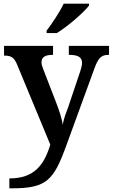

<svg xmlns="http://www.w3.org/2000/svg" viewBox="-20 -786 614 1046"><path d="M234 -619V-606H290C349 -642 440 -721 465 -756V-766H327C306 -721 263 -657 234 -619ZM31 186V240H45C235 240 273 196 343 2L494 -412C515 -470 532 -487 570 -487H574V-536H355V-487H359C403 -487 427 -475 427 -444C427 -432 422 -411 417 -397L351 -201C343 -180 326 -138 322 -106C318 -135 305 -178 286 -227L216 -408C211 -420 206 -435 206 -446C206 -476 228 -487 266 -487H269V-536H2V-483H5C37 -483 56 -475 72 -437L254 2C221 110 169 186 31 186Z"/></svg>

Font: Noto Serif Yezidi SemiBold
Style: Regular
Weight: 600
Designer: Dalton Maag Ltd
Foundry: Dalton Maag Ltd
Version: Version 1.001